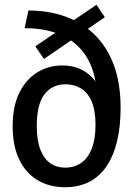

<svg xmlns="http://www.w3.org/2000/svg" viewBox="-20 -774 560 804"><path d="M252 10Q187 10 137.5 -19.5Q88 -49 60.5 -106Q33 -163 33 -246Q33 -328 60.5 -384.5Q88 -441 135.5 -470.5Q183 -500 241 -500Q286 -500 320.5 -483Q355 -466 377.5 -435.5Q400 -405 408 -362L385 -323V-361Q385 -460 348.5 -525.5Q312 -591 244.5 -623.5Q177 -656 83 -656L99 -730Q184 -730 254.5 -704.5Q325 -679 376.5 -628.5Q428 -578 456.5 -502Q485 -426 485 -323Q485 -164 425.5 -77Q366 10 252 10ZM252 -72Q291 -72 319.5 -91.5Q348 -111 364 -151Q380 -191 380 -252Q380 -311 364 -348.5Q348 -386 319.5 -403.5Q291 -421 254 -421Q199 -421 166.5 -379.5Q134 -338 134 -246Q134 -186 149 -147.5Q164 -109 190.5 -90.5Q217 -72 252 -72ZM164 -527 128 -580 384 -754 419 -702Z"/></svg>

Font: Instrument Sans SemiCondensed Medium
Style: Regular
Weight: 500
Width: 4
Designer: Rodrigo Fuenzalida
Foundry: fragTYPE
Version: Version 1.000;gftools[0.9.28]